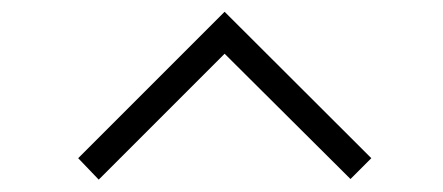

<svg xmlns="http://www.w3.org/2000/svg" viewBox="-20 -786 734 318"><path d="M352 -766.5 595 -524 560.5 -489.5 352 -697 143.5 -488.5 109.5 -524Z"/></svg>

Font: Russisch Sans Light
Style: Regular
Weight: 300
Designer: Michael Sharanda (font) & Cristiano Sobral (main changes)
Foundry: Michael Sharanda
Version: Version 2.00;September 8, 2020;FontCreator 13.0.0.2681 64-bi